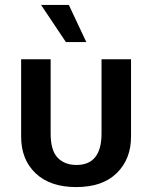

<svg xmlns="http://www.w3.org/2000/svg" viewBox="-20 -741 620 781"><path d="M186 -500V-198Q186 -129 214.5 -99.5Q243 -70 291 -70Q393 -70 393 -198V-500H513V-185Q513 -94 455 -37Q397 20 290 20Q184 20 125 -36Q66 -92 66 -185V-500ZM147 -721H260L331 -570H248Z"/></svg>

Font: Moderustic Med
Style: Regular
Weight: 500
Designer: Tural Alisoy
Foundry: TAFT Foundry
Version: Version 2.110